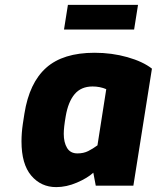

<svg xmlns="http://www.w3.org/2000/svg" viewBox="-20 -760 642 786"><path d="M68 -181Q68 -216 73.5 -253Q79 -290 80 -295Q100 -421 169 -482.5Q238 -544 367 -544Q438 -544 501.5 -526Q565 -508 602 -479L526 0H372L362 -53Q338 -31 295 -12.5Q252 6 210 6Q148 6 108 -41Q68 -88 68 -181ZM379 -165 415 -395Q389 -406 359 -406Q312 -406 285.5 -374.5Q259 -343 249 -284Q241 -238 241 -212Q241 -177 254.5 -154.5Q268 -132 297 -132Q322 -132 341 -141.5Q360 -151 379 -165ZM258 -740H545L529 -639H242Z"/></svg>

Font: Exo ExtraBold
Style: Italic
Weight: 800
Italic angle: -9°
Designer: Natanael Gama
Foundry: Natanael Gama
Version: Version 1.500; ttfautohint (v1.6)